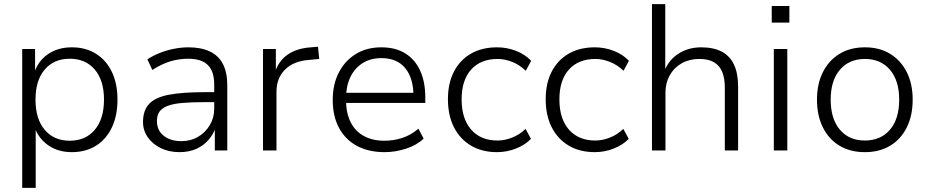

<svg xmlns="http://www.w3.org/2000/svg" viewBox="-20 -725 4473 925"><path d="M87 180V-489H149V-372H144Q163 -431 211 -464Q259 -497 326 -497Q393 -497 442.5 -466Q492 -435 519 -378.5Q546 -322 546 -245Q546 -168 519 -111Q492 -54 442.5 -23Q393 8 326 8Q260 8 212.5 -25Q165 -58 146 -114H152V180ZM316 -47Q392 -47 436.5 -99.5Q481 -152 481 -245Q481 -338 436.5 -390Q392 -442 316 -442Q240 -442 195.5 -390Q151 -338 151 -245Q151 -152 195.5 -99.5Q240 -47 316 -47Z M845 8Q795 8 755.5 -11Q716 -30 692.5 -63Q669 -96 669 -137Q669 -193 698.5 -224.5Q728 -256 793.5 -268.5Q859 -281 966 -281H1024V-233H969Q903 -233 858 -229Q813 -225 786.5 -214.5Q760 -204 748 -186.5Q736 -169 736 -142Q736 -97 768.5 -71Q801 -45 854 -45Q899 -45 934.5 -66Q970 -87 991 -122.5Q1012 -158 1012 -202V-317Q1012 -382 981 -412Q950 -442 887 -442Q842 -442 800.5 -429.5Q759 -417 714 -388L690 -439Q717 -457 750 -470Q783 -483 818.5 -490Q854 -497 888 -497Q948 -497 990 -477.5Q1032 -458 1053.5 -417.5Q1075 -377 1075 -313V0H1015V-114H1020Q1009 -79 984.5 -51Q960 -23 925 -7.5Q890 8 845 8Z M1247 0V-489H1309V-376H1304Q1323 -433 1367.5 -463Q1412 -493 1479 -497L1512 -500L1518 -441L1465 -436Q1393 -430 1352.5 -389Q1312 -348 1312 -283V0Z M1833 8Q1756 8 1700 -22Q1644 -52 1613.5 -108.5Q1583 -165 1583 -244Q1583 -319 1612.5 -376Q1642 -433 1694.5 -465Q1747 -497 1817 -497Q1886 -497 1933 -467.5Q1980 -438 2004.5 -384Q2029 -330 2029 -255V-229H1630V-278H1991L1972 -262Q1972 -348 1932.5 -396.5Q1893 -445 1817 -445Q1765 -445 1726.5 -420.5Q1688 -396 1667.5 -352.5Q1647 -309 1647 -251V-244Q1647 -181 1669 -137Q1691 -93 1732.5 -70Q1774 -47 1832 -47Q1875 -47 1916.5 -60Q1958 -73 1996 -105L2021 -57Q1987 -25 1935.5 -8.5Q1884 8 1833 8Z M2375 8Q2302 8 2249 -23.5Q2196 -55 2167 -112Q2138 -169 2138 -247Q2138 -324 2167 -380Q2196 -436 2249 -466.5Q2302 -497 2375 -497Q2422 -497 2466 -480Q2510 -463 2539 -432L2513 -384Q2483 -413 2447 -427Q2411 -441 2378 -441Q2296 -441 2250 -390Q2204 -339 2204 -246Q2204 -153 2250 -100.5Q2296 -48 2377 -48Q2411 -48 2447 -62Q2483 -76 2512 -104L2538 -56Q2509 -26 2465 -9Q2421 8 2375 8Z M2846 8Q2773 8 2720 -23.5Q2667 -55 2638 -112Q2609 -169 2609 -247Q2609 -324 2638 -380Q2667 -436 2720 -466.5Q2773 -497 2846 -497Q2893 -497 2937 -480Q2981 -463 3010 -432L2984 -384Q2954 -413 2918 -427Q2882 -441 2849 -441Q2767 -441 2721 -390Q2675 -339 2675 -246Q2675 -153 2721 -100.5Q2767 -48 2848 -48Q2882 -48 2918 -62Q2954 -76 2983 -104L3009 -56Q2980 -26 2936 -9Q2892 8 2846 8Z M3121 0V-705H3185V-378H3179Q3200 -435 3248 -466Q3296 -497 3358 -497Q3418 -497 3457.5 -476Q3497 -455 3516.5 -413Q3536 -371 3536 -307V0H3472V-303Q3472 -348 3459.5 -378.5Q3447 -409 3420 -425Q3393 -441 3349 -441Q3301 -441 3264 -420Q3227 -399 3206.5 -362Q3186 -325 3186 -279V0Z M3698 -616V-696H3783V-616ZM3708 0V-489H3773V0Z M4147 8Q4076 8 4024.5 -23Q3973 -54 3944.5 -111Q3916 -168 3916 -245Q3916 -321 3944.5 -377.5Q3973 -434 4024.5 -465.5Q4076 -497 4147 -497Q4217 -497 4268.5 -465.5Q4320 -434 4348.5 -377.5Q4377 -321 4377 -245Q4377 -168 4348.5 -111Q4320 -54 4268.5 -23Q4217 8 4147 8ZM4146 -48Q4223 -48 4267.5 -100Q4312 -152 4312 -245Q4312 -337 4267.5 -389Q4223 -441 4147 -441Q4071 -441 4026.5 -389Q3982 -337 3982 -245Q3982 -152 4026.5 -100Q4071 -48 4146 -48Z"/></svg>

Font: Nunito Sans 10pt Light
Style: Regular
Weight: 300
Designer: Vernon Adams
Foundry: Vernon Adams
Version: Version 3.101;gftools[0.9.27]